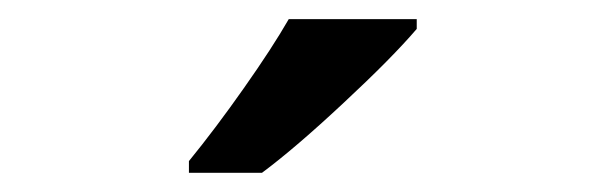

<svg xmlns="http://www.w3.org/2000/svg" viewBox="-20 -786 632 200"><path d="M176.8 -606V-618.2Q204.6 -652.3 234.1 -694.3Q263.7 -736.3 280.8 -766.1H414.1V-755.9Q388.7 -726.1 338.1 -679Q287.6 -631.8 252.9 -606Z"/></svg>

Font: f0_41667          
Style: Regular
Weight: 600
Foundry: Ascender Corporation
Version: Version 1.10